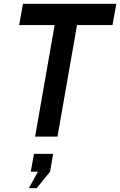

<svg xmlns="http://www.w3.org/2000/svg" viewBox="-20 -720 633 1012"><path d="M268 -588H81L101 -700H593L573 -588H386L283 0H165ZM132 272 180 185H142L159 91H260L244 185L173 272Z"/></svg>

Font: Cabin SemiBold
Style: Italic
Weight: 600
Italic angle: -7°
Designer: Pablo Impallari
Foundry: Pablo Impallari. http://www.impallari.com Igino Marini. http://www.ikern.com
Version: Version 2.200